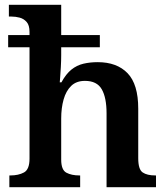

<svg xmlns="http://www.w3.org/2000/svg" viewBox="-20 -780 696 800"><path d="M19 0V-49H23Q57 -49 80 -61.5Q103 -74 103 -119V-583H14V-634H103V-647Q103 -675 91 -688.5Q79 -702 62 -706.5Q45 -711 28 -711H17V-760H235V-634H396V-583H235V-550Q235 -527 233.5 -500.5Q232 -474 230.5 -455.5Q229 -437 229 -437H236Q255 -472 277.5 -490Q300 -508 327.5 -514.5Q355 -521 387 -521Q467 -521 511.5 -475Q556 -429 556 -327V-121Q556 -74 574.5 -61.5Q593 -49 627 -49H630V0H424V-308Q424 -373 404 -408Q384 -443 334 -443Q298 -443 276.5 -422Q255 -401 245 -365.5Q235 -330 235 -286V-115Q235 -72 256.5 -60.5Q278 -49 311 -49H314V0Z"/></svg>

Font: Noto Naskh Arabic SemiBold
Style: Regular
Weight: 600
Designer: Monotype Design Team, David Williams, Mohamad Dakak and Nizar Qandah
Foundry: Monotype Imaging Inc.
Version: Version 2.016